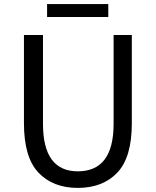

<svg xmlns="http://www.w3.org/2000/svg" viewBox="-20 -905 761 938"><path d="M360 13Q239 13 168 -61.5Q97 -136 97 -303V-734H190V-300Q190 -68 360 -68Q535 -68 535 -300V-734H624V-303Q624 -136 553 -61.5Q482 13 360 13ZM210 -822V-885H509V-822Z"/></svg>

Font: Noto Sans SC
Style: Regular
Weight: 400
Designer: Ryoko NISHIZUKA  (kana, bopomofo & ideographs); Paul D. Hunt (Latin, Greek & Cyrillic); Sandoll Communications , Soo-you
Foundry: Adobe
Version: Version 2.002;hotconv 1.0.116;makeotfexe 2.5.65601